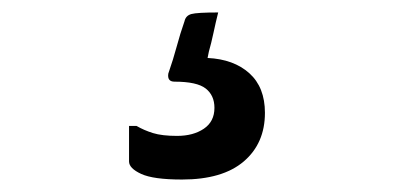

<svg xmlns="http://www.w3.org/2000/svg" viewBox="-20 -56 640 308"><path d="M330 -36Q326 -20 322.5 -3.5Q319 13 315 27L313 37Q355 39 380 61.5Q405 84 405 125Q405 174 371 203Q337 232 272 232Q226 232 206.5 223Q187 214 187 203V146H199Q211 153 225.5 157.5Q240 162 264 162Q290 162 307 150.5Q324 139 324 117Q324 97 310 86Q296 75 260 75Q248 75 250 62Q258 39 263.5 18.5Q269 -2 276 -22Q278 -31 287 -33.5Q296 -36 330 -36Z"/></svg>

Font: Recursive Mn Lnr St
Style: Regular
Weight: 400
Monospace: yes
Version: Version 1.079;hotconv 1.0.112;makeotfexe 2.5.65598; ttfautoh